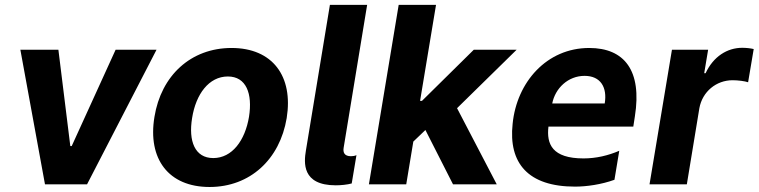

<svg xmlns="http://www.w3.org/2000/svg" viewBox="-20 -747 3074 778"><path d="M614.3 -545.5H448.5L270.6 -155.2H264.9L216.6 -545.5H62.5L162.3 0H332.7Z M829.2 10.7C993.6 10.7 1114 -101.6 1141.7 -268.5C1169 -438.2 1084.5 -552.6 918.3 -552.6C753.2 -552.6 632.8 -440.7 605.8 -273.1C577.8 -103.7 662.3 10.7 829.2 10.7ZM844.1 -106.5C769.5 -106.5 742.9 -175.4 758.5 -269.2C773.8 -365.4 826.3 -437.1 903.4 -437.1C977.6 -437.1 1003.9 -367.9 989 -273.8C973 -177.6 920.5 -106.5 844.1 -106.5Z M1340.6 3.9C1361.2 3.9 1386.7 1.4 1405.2 -3.6L1424.4 -118.3C1417.6 -115.1 1409.4 -114 1402 -114C1375.4 -114 1369.3 -129.3 1372.5 -148.4L1467.7 -727.3H1316.8L1219.5 -136.7C1211.6 -88.8 1202.4 3.9 1340.6 3.9Z M2073.5 -545.5H1899.9L1690 -338.4H1682.2L1746.8 -727.3H1595.5L1474.8 0H1626.1L1654.8 -173.3L1703.8 -220.2L1815.7 0H1992.9L1832 -308.6Z M2367.5 -552.6C2195.3 -552.6 2073.9 -414.1 2057.2 -245.4C2039.8 -85.9 2120 9.2 2310 9.2C2356.9 9.2 2416.5 0.7 2469.8 -18.5L2489.3 -136C2444.2 -116.8 2396 -105.1 2344.5 -105.1C2217.7 -105.1 2193.9 -163 2202.4 -234H2546.2L2552.6 -275.6C2582 -460.9 2510.3 -552.6 2367.5 -552.6ZM2430.4 -327.8H2217.7C2229.8 -389.6 2282 -439.6 2348.7 -439.6C2414.1 -439.6 2441.1 -392.8 2430.4 -327.8Z M2611.9 0H2763.1L2813.9 -308.6C2826 -375.7 2882.5 -421.9 2948.5 -421.9C2970.2 -421.9 2998.2 -418.3 3011.4 -413.7L3034.1 -548.3C3021 -551.5 3002.8 -553.3 2987.6 -553.3C2926.5 -553.3 2870.4 -517.8 2839.1 -450.3H2833.5L2849.4 -545.5H2702.8Z"/></svg>

Font: TID UI
Style: Bold Italic
Weight: 700
Italic angle: -9.39999°
Designer: The TID Project Authors
Foundry: Bakken & Bæck
Version: Version 1.001;hotconv 1.0.109;makeotfexe 2.5.65596